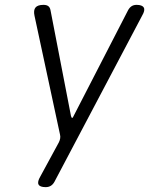

<svg xmlns="http://www.w3.org/2000/svg" viewBox="-20 -760 640 790"><path d="M168 10Q144 10 138.5 -1Q133 -12 146 -34L222 -174Q226 -182 227.5 -190Q229 -198 227 -206L122 -695Q117 -718 126 -729Q135 -740 159 -740Q172 -740 179 -734.5Q186 -729 188 -717L272 -283Q274 -275 277 -275Q280 -275 283 -283L507 -718Q513 -729 521.5 -734.5Q530 -740 542 -740Q565 -740 571.5 -729Q578 -718 565 -696L204 -12Q198 -1 189 4.5Q180 10 168 10Z"/></svg>

Font: Maple Mono ExtraLight
Style: Italic
Weight: 275
Italic angle: -10°
Monospace: yes
Designer: subframe7536
Version: Version 7.000